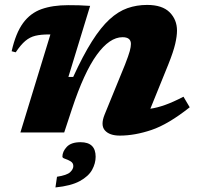

<svg xmlns="http://www.w3.org/2000/svg" viewBox="-20 -552 822 800"><path d="M45.5 -334 28.5 -338.5Q45.5 -414 76 -455.8Q106.5 -497.5 153 -514Q199.5 -530.5 264 -530.5Q290.5 -530.5 308.8 -530Q327 -529.5 355.5 -527.5L265 -231.5H285Q326 -321 363 -379.5Q400 -438 436.2 -471.2Q472.5 -504.5 511 -518Q549.5 -531.5 593 -531.5Q656 -531.5 686.8 -500.8Q717.5 -470 717.5 -424.5Q717.5 -401.5 710 -369Q702.5 -336.5 681.5 -284L606.5 -99Q635 -103 668 -114.8Q701 -126.5 744.5 -149L770.5 -105Q681 -34 611.2 -10.5Q541.5 13 479.5 13Q436 13 417 -8.8Q398 -30.5 416 -75L501 -283Q516 -321.5 520.8 -339.5Q525.5 -357.5 525.5 -369Q525.5 -397 490.5 -397Q436.5 -397 383.2 -323.5Q330 -250 280 -98.5L247.5 0H65L190 -408.5H183.5Q150.5 -408.5 127.5 -403Q104.5 -397.5 85.5 -381.5Q66.5 -365.5 45.5 -334ZM240 101Q240 79.5 258.2 60Q276.5 40.5 315.5 40.5Q378.5 40.5 378.5 101Q378.5 128.5 363.8 155.5Q349 182.5 312.5 202.5Q276 222.5 211 229L217.5 184.5Q259 178 272.2 165.5Q285.5 153 285.5 140Q285.5 127 274.2 120.2Q263 113.5 251.5 109.8Q240 106 240 101Z"/></svg>

Font: Newsreader 6pt
Style: Bold Italic
Weight: 700
Italic angle: -17°
Designer: Hugues Gentile
Foundry: Production Type
Version: Version 1.003; ttfautohint (v1.8.3)